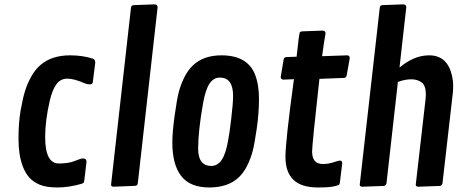

<svg xmlns="http://www.w3.org/2000/svg" viewBox="-20 -846 2123 872"><path d="M401.9 -579.6Q412.6 -575.7 412.6 -561L401.4 -472.7Q400.4 -462.9 387.9 -462.9Q375.5 -462.9 364.3 -467.8Q316.9 -488.8 285.6 -488.8Q254.4 -488.8 235.8 -462.9Q217.3 -437 206.1 -388.7Q185.1 -298.3 185.1 -223.6Q185.1 -103.5 247.1 -103.5Q292 -103.5 319.8 -115Q347.7 -126.5 356 -126.5Q373 -126.5 373 -111.8L362.8 -25.9Q361.8 -17.1 359.1 -15.4Q356.4 -13.7 352.1 -11.7Q293 5.4 241 5.4Q189 5.4 158.9 -7.8Q128.9 -21 111.3 -41.7Q93.8 -62.5 83 -91.8Q64 -142.1 64 -215.6Q64 -289.1 73.5 -343.5Q83 -397.9 93.5 -432.1Q104 -466.3 121.6 -497.8Q139.2 -529.3 162.6 -549.8Q213.9 -594.7 298.3 -594.7Q355 -594.7 401.9 -579.6Z M695.8 -813 606 -15.1Q605 -8.3 602.5 -5.4Q600.1 -2.4 593.3 -2L495.1 2Q484.4 1 484.4 -7.3L574.7 -809.6Q575.7 -816.4 578.1 -819.3Q580.6 -822.3 587.4 -822.8L683.1 -826.2Q695.8 -824.7 695.8 -813Z M762.7 -198.2Q762.7 -244.6 772.9 -319.3Q783.2 -394 792 -428Q800.8 -461.9 816.9 -494.4Q833 -526.9 855 -547.9Q903.3 -594.7 985.8 -594.7Q1103 -594.7 1137.7 -508.8Q1156.2 -462.9 1156.2 -397.7Q1156.2 -332.5 1146.2 -262.7Q1136.2 -192.9 1127.4 -159.4Q1118.7 -126 1102.8 -94Q1086.9 -62 1064.9 -41Q1016.6 5.4 929.9 5.4Q843.3 5.4 803 -46.6Q762.7 -98.6 762.7 -198.2ZM1016.1 -208.5Q1021.5 -234.4 1030 -305.4Q1038.6 -376.5 1038.6 -410.6Q1038.6 -493.7 978.5 -493.7Q950.2 -493.7 931.9 -466.8Q913.6 -439.9 902.3 -377.4Q879.9 -250.5 879.9 -171.4Q879.9 -92.3 939.5 -92.3Q967.8 -92.3 986.6 -119.4Q1005.4 -146.5 1016.1 -208.5Z M1327.1 -588.4Q1338.4 -695.8 1341.8 -699.5Q1345.2 -703.1 1352.1 -703.6L1445.3 -707Q1458.5 -706.1 1458.5 -694.8Q1449.2 -640.6 1442.9 -590.8L1556.6 -594.7Q1568.4 -594.2 1568.4 -582L1554.7 -504.4Q1552.7 -492.7 1542.5 -492.2L1430.7 -487.8Q1397.5 -189 1397.5 -158.2Q1397.5 -101.1 1446.3 -101.1Q1471.2 -101.1 1494.6 -108.9Q1518.1 -116.7 1523.9 -116.7Q1534.2 -116.7 1534.2 -104L1523.9 -18.6Q1522.9 -11.2 1520.3 -7.8Q1517.6 -4.4 1496.3 0.5Q1475.1 5.4 1423.8 5.4Q1348.6 5.4 1312.5 -29.5Q1276.4 -64.5 1276.4 -133.8Q1276.4 -203.1 1314.9 -486.3L1267.1 -484.4Q1254.9 -484.9 1254.9 -496.6L1268.1 -575.2Q1269.5 -586.4 1280.8 -586.9Z M1825.2 -813 1794.4 -539.1Q1860.4 -594.7 1928.7 -594.7Q2010.7 -594.7 2032.2 -504.9Q2038.1 -480.5 2038.1 -458.7Q2038.1 -437 2036.6 -423.8L1989.7 -14.6Q1987.8 -2.4 1977.5 -1.5L1878.9 2Q1868.2 1 1868.2 -7.3L1912.6 -394Q1914.1 -406.7 1914.1 -417Q1914.1 -457 1895.3 -471.4Q1876.5 -485.8 1847.4 -485.8Q1818.4 -485.8 1787.1 -473.6L1735.4 -14.6Q1733.4 -2.4 1723.1 -1.5L1624.5 2Q1613.8 1 1613.8 -7.3L1704.6 -809.6Q1705.6 -816.4 1707.8 -819.3Q1710 -822.3 1716.8 -822.8L1812.5 -826.2Q1825.2 -824.7 1825.2 -813Z"/></svg>

Font: Contrail One
Style: Regular
Weight: 400
Designer: Riccardo De Franceschi
Foundry: Sorkin Type Co.
Version: Version 1.003